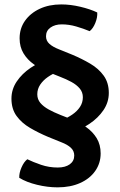

<svg xmlns="http://www.w3.org/2000/svg" viewBox="-20 -716 530 847"><path d="M255 -187.5Q278.5 -196.5 299.2 -210.8Q320 -225 332.8 -244.2Q345.5 -263.5 345.5 -287Q345.5 -309 331.8 -325.5Q318 -342 295 -354.5Q272 -367 244.5 -377.5L194.5 -397.5Q159 -411.5 130 -431.8Q101 -452 83.8 -480.5Q66.5 -509 66.5 -547Q66.5 -590.5 90.2 -624.2Q114 -658 155.2 -677.2Q196.5 -696.5 250 -696.5Q291 -696.5 334.2 -686.2Q377.5 -676 409 -661Q410.5 -639.5 400.5 -614.8Q390.5 -590 375.5 -578.5Q348 -590 316.2 -599.2Q284.5 -608.5 252.5 -608.5Q222.5 -608.5 202.8 -594.5Q183 -580.5 183 -556Q183 -536 198 -522.5Q213 -509 240 -498.5L298 -475Q341 -457 378 -435.2Q415 -413.5 437.5 -382.2Q460 -351 460 -306Q460 -265 436.5 -230.2Q413 -195.5 375 -170Q337 -144.5 293 -130.5ZM235.5 -399.5Q211.5 -390.5 191 -376.2Q170.5 -362 157.5 -342.8Q144.5 -323.5 144.5 -300Q144.5 -278 158 -262Q171.5 -246 194.5 -233.2Q217.5 -220.5 246.5 -209L296 -189.5Q331.5 -175.5 360.5 -155Q389.5 -134.5 406.8 -106Q424 -77.5 424 -39Q424 4 400.2 38Q376.5 72 333.8 91.2Q291 110.5 234 110.5Q190 110.5 143.5 99.2Q97 88 65 68.5Q64 47.5 74.8 22.8Q85.5 -2 100.5 -13.5Q126 -1 161 11Q196 23 235 23Q268 23 287.8 8.8Q307.5 -5.5 307.5 -30Q307.5 -50 292.8 -64Q278 -78 250.5 -88.5L192.5 -112Q149.5 -130 112.5 -151.8Q75.5 -173.5 53 -204.5Q30.5 -235.5 30.5 -281Q30.5 -322 54 -356.8Q77.5 -391.5 115.5 -417Q153.5 -442.5 197.5 -456.5Z"/></svg>

Font: Signika Medium
Style: Regular
Weight: 500
Designer: Anna Giedry
Foundry: Anna Giedry
Version: Version 2.000